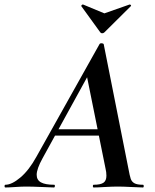

<svg xmlns="http://www.w3.org/2000/svg" viewBox="-58 -828 683 848"><path d="M-34 -12Q-6 -12 32 -44Q70 -76 103 -136L382 -634Q384 -637 390 -637Q393 -637 396 -636Q399 -635 400 -633L509 -84Q515 -51 519.5 -38Q524 -25 536 -18.5Q548 -12 573 -12Q577 -12 577 -6Q577 0 573 0Q557 0 523 -2Q485 -4 462 -4Q440 -4 404 -2Q372 0 356 0Q352 0 352 -6Q352 -12 356 -12Q386 -12 399 -21Q412 -30 412 -52Q412 -68 408 -84L323 -505L379 -582L130 -129Q104 -82 104 -56Q104 -33 123 -22.5Q142 -12 181 -12Q185 -12 184.5 -6Q184 0 180 0Q167 0 129 -2Q83 -4 58 -4Q37 -4 9 -2Q-19 0 -34 0Q-38 0 -38 -6Q-38 -12 -34 -12ZM186 -257H405L407 -229H171ZM301 -802Q301 -804 304 -806.5Q307 -809 309 -808L403 -769L514 -808H515Q518 -808 520 -805.5Q522 -803 520 -801L403 -685Q399 -681 393 -681Q388 -681 385 -685L301 -801Z"/></svg>

Font: Cormorant Garamond
Style: Bold Italic
Weight: 700
Italic angle: -10°
Designer: Christian Thalmann (Catharsis Fonts)
Foundry: Catharsis Fonts
Version: Version 4.000